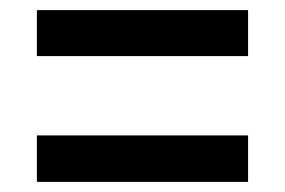

<svg xmlns="http://www.w3.org/2000/svg" viewBox="-20 -507 564 380"><path d="M53 -487H471V-396H53ZM53 -239H471V-147H53Z"/></svg>

Font: 42dot Sans Light SemiBold
Style: Regular
Weight: 600
Version: Version 1.000